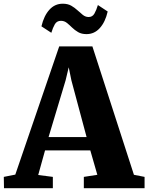

<svg xmlns="http://www.w3.org/2000/svg" viewBox="-45 -990 780 1010"><path d="M35.5 -71.5 266.5 -746H441L659.5 -70.5L715.5 -59.5V0H396V-59.5L467 -70.5L430 -199H192L156 -69.5L233 -59.5V0H-24L-25 -59.5ZM410.5 -269 330.5 -567.5 316.5 -636 300 -567 210.5 -269ZM410 -810.5Q384 -810.5 366 -821Q348 -831.5 334 -845.2Q320 -859 306.5 -869.8Q293 -880.5 275.5 -880.5Q254 -880.5 243.5 -862.5Q233 -844.5 225 -817.5L173 -851.5Q186 -907 214.8 -938.8Q243.5 -970.5 285 -970.5Q311.5 -970.5 329.8 -960Q348 -949.5 362.5 -936Q377 -922.5 390.5 -911.8Q404 -901 420 -900.5Q441 -900 451.5 -918.2Q462 -936.5 470 -963.5L521.5 -929.5Q509 -874.5 480.2 -842.5Q451.5 -810.5 410 -810.5Z"/></svg>

Font: Merriweather 36pt Black
Style: Regular
Weight: 900
Version: Version 2.100